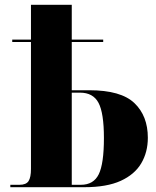

<svg xmlns="http://www.w3.org/2000/svg" viewBox="-20 -780 651 800"><path d="M23 0V-10H61Q89 -10 99 -25.5Q109 -41 109 -76V-605H31V-615H109V-760H279V-615H410V-605H279V-404H352Q484 -404 540 -350.5Q596 -297 596 -206Q596 -146 568.5 -99.5Q541 -53 483 -26.5Q425 0 331 0ZM317 -10Q370 -10 391.5 -54Q413 -98 413 -205Q413 -309 390.5 -351.5Q368 -394 313 -394H279V-10Z"/></svg>

Font: Noto Serif Display SemiCondensed ExtraBold
Style: Regular
Weight: 800
Width: 4
Designer: Monotype Design Team
Foundry: Monotype Imaging Inc.
Version: Version 2.009